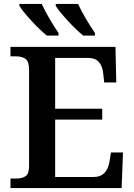

<svg xmlns="http://www.w3.org/2000/svg" viewBox="-20 -951 679 971"><path d="M33 -48H61Q93 -48 110 -60.5Q127 -73 127 -111V-598Q127 -639 110 -652.5Q93 -666 61 -666H33V-714H564L568 -534H507L502 -579Q494 -658 427 -658H259V-401H497V-346H259V-56H455Q521 -56 534 -135L541 -180H602L595 0H33ZM78 -921V-931H191Q206 -898 230 -857Q254 -816 276 -784V-771H217Q183 -798 138.5 -846.5Q94 -895 78 -921ZM262 -921V-931H375Q390 -898 414 -857Q438 -816 460 -784V-771H401Q367 -798 322.5 -846.5Q278 -895 262 -921Z"/></svg>

Font: Noto Serif SemiBold
Style: Regular
Weight: 600
Designer: Monotype Design Team
Foundry: Monotype Imaging Inc.
Version: Version 1.001